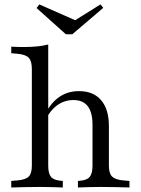

<svg xmlns="http://www.w3.org/2000/svg" viewBox="-20 -830 624 850"><path d="M157.3 -2.4Q119.4 -2.4 89.9 -1.6Q60.5 -0.8 29.8 0V-29L58.9 -31.5Q93.5 -34.7 107.3 -48.4Q121 -62.1 121 -96.8V-206.5H193.5V-96.8Q193.5 -62.1 205.6 -47.2Q217.7 -32.3 249.2 -29.8L258.1 -29V0Q233.9 -0.8 210.1 -1.6Q186.3 -2.4 157.3 -2.4ZM389.5 -206.5V-278.2Q389.5 -332.3 368.5 -359.7Q347.6 -387.1 304.8 -387.1Q262.1 -387.1 228.2 -360.1Q194.4 -333.1 171 -277.4L166.9 -294.4Q191.9 -360.5 232.7 -393.5Q273.4 -426.6 329.8 -426.6Q393.5 -426.6 427.8 -386.3Q462.1 -346 462.1 -271.8V-206.5ZM425.8 -2.4Q396.8 -2.4 373 -1.6Q349.2 -0.8 325 0V-29L333.9 -29.8Q365.3 -32.3 377.4 -47.2Q389.5 -62.1 389.5 -96.8V-206.5H462.1V-96.8Q462.1 -62.1 476.2 -48.4Q490.3 -34.7 524.2 -31.5L553.2 -29V0Q522.6 -0.8 493.1 -1.6Q463.7 -2.4 425.8 -2.4ZM121 -206.5V-524.2Q121 -559.7 107.3 -574.2Q93.5 -588.7 57.3 -591.9L29.8 -594.4V-623.4Q45.2 -622.6 57.7 -622.2Q70.2 -621.8 83.9 -621.8Q116.9 -621.8 144.8 -624.6Q172.6 -627.4 193.5 -633.1V-623.4V-206.5ZM425 -810.5 437.1 -795.2 300 -678.2H271.8L141.9 -794.4L154 -810.5L338.7 -729L287.9 -725Z"/></svg>

Font: Playfair 5pt SemiExpanded Light Light
Style: Regular
Weight: 300
Version: Version 2.203